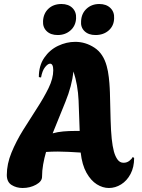

<svg xmlns="http://www.w3.org/2000/svg" viewBox="-20 -935 710 959"><path d="M93 4Q62 4 38 -11Q14 -26 14 -61Q14 -116 37.5 -173Q61 -230 95.5 -285.5Q130 -341 164.5 -394Q199 -447 222.5 -495Q246 -543 246 -584Q246 -617 230 -617Q219 -617 205 -599.5Q191 -582 185 -548L174 -550Q174 -607 201 -646.5Q228 -686 270 -706Q312 -726 356 -726Q407 -726 451.5 -697Q496 -668 513 -605Q520 -580 523.5 -549Q527 -518 528 -495.5Q529 -473 529 -473Q531 -392 532.5 -336Q534 -280 538 -242Q542 -204 549 -178Q556 -153 567.5 -137.5Q579 -122 597 -122Q614 -122 626.5 -132Q639 -142 643 -151L650 -146Q650 -100 632 -66Q614 -32 585 -14Q556 4 524 4Q493 4 463.5 -14.5Q434 -33 412 -72Q390 -111 383 -173Q352 -175 322.5 -176.5Q293 -178 269 -178Q253 -178 238.5 -177.5Q224 -177 210 -176Q201 -145 195.5 -113.5Q190 -82 190 -52Q190 -29 160 -12.5Q130 4 93 4ZM243 -269Q268 -276 296 -278.5Q324 -281 356 -281H378Q376 -355 372.5 -433Q369 -511 347 -578Q339 -506 307 -427Q275 -348 243 -269ZM457 -760Q422 -760 402 -779.5Q382 -799 385 -830Q387 -868 412.5 -891.5Q438 -915 476 -915Q511 -915 531.5 -895Q552 -875 550 -843Q549 -806 523 -783Q497 -760 457 -760ZM268 -760Q233 -760 213 -779.5Q193 -799 195 -830Q197 -868 222 -891.5Q247 -915 287 -915Q322 -915 342 -895Q362 -875 360 -843Q358 -806 332 -783Q306 -760 268 -760Z"/></svg>

Font: Agbalumo
Style: Regular
Weight: 400
Designer: Raphael Alegbeleye
Foundry: Sorkin Type Co.
Version: Version 1.000; ttfautohint (v1.8.4)